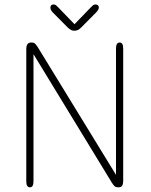

<svg xmlns="http://www.w3.org/2000/svg" viewBox="-20 -810 659 840"><path d="M111 9.5Q95 9.5 95 -16.5V-595Q95 -609 100 -616.5Q105 -624 117.5 -624H118Q128 -624 133.2 -619Q138.5 -614 145 -604L487.5 -45V-597.5Q487.5 -624 503.5 -624Q511 -624 515 -617.8Q519 -611.5 519 -597.5V-19Q519 -5.5 514.8 2Q510.5 9.5 497.5 9.5H496.5Q487 9.5 481.5 4.8Q476 0 469.5 -10.5L126.5 -573V-16.5Q126.5 9.5 111 9.5ZM400.5 -755.5 335.5 -690Q327.5 -682 320.5 -678.8Q313.5 -675.5 305.5 -675.5Q298 -675.5 291 -678.8Q284 -682 276 -690L211 -755.5Q200.5 -766 200.5 -777Q200.5 -783 204 -786.8Q207.5 -790.5 213.5 -790.5Q220.5 -790.5 224.8 -787.2Q229 -784 236.5 -776L306 -704L375 -775.5Q382.5 -783.5 387 -787Q391.5 -790.5 398 -790.5Q404.5 -790.5 408.5 -787Q412.5 -783.5 412.5 -778Q412.5 -767.5 400.5 -755.5Z"/></svg>

Font: Sono Monospace ExtraLight
Style: Regular
Weight: 250
Version: Version 2.112